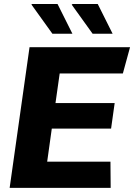

<svg xmlns="http://www.w3.org/2000/svg" viewBox="-20 -916 654 936"><path d="M27 0 124 -686H614L579 -558H271L250.5 -413.5H539L521.5 -289H232.5L210 -128H518.5L519.5 0ZM431.5 -751.5 329.5 -893.5 334 -896.5H456.5L529 -751.5ZM235.5 -751.5 133.5 -893.5 135 -896.5H260.5L333 -751.5Z"/></svg>

Font: Chivo Medium
Style: Italic
Weight: 500
Italic angle: -8.05°
Designer: Hector Gatti
Foundry: Omnibus-Type
Version: Version 2.002